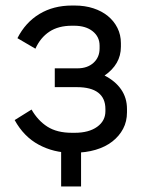

<svg xmlns="http://www.w3.org/2000/svg" viewBox="-20 -546 514 694"><path d="M237 6H247Q290 6 325.5 -4.5Q361 -15 386 -34.5Q411 -54 425 -80.5Q439 -107 439 -140V-152Q439 -192 418 -222.5Q397 -253 358 -273Q387 -293 402 -319Q417 -345 417 -377V-390Q417 -420 404.5 -445Q392 -470 370 -488Q348 -506 317.5 -516Q287 -526 250 -526H240Q173 -526 122.5 -495.5Q72 -465 43 -408L108 -370Q126 -410 158.5 -431.5Q191 -453 240 -453H248Q290 -453 315 -433Q340 -413 340 -381V-371Q340 -339 318 -319Q296 -299 260 -299H178V-231H258Q309 -231 335 -211Q361 -191 361 -152V-144Q361 -109 331 -87.5Q301 -66 250 -66H240Q186 -66 151.5 -88Q117 -110 94 -150L33 -112Q66 -52 120 -23Q174 6 237 6ZM201 -40V128H273V-40Z"/></svg>

Font: Fixel Variable
Style: Regular
Weight: 100
Width: 3
Designer: AlfaBravo + MacPaw
Foundry: Kyrylo Tkachov, Marchela Mozhyna, Serhii Makarenko, Maria Weinstein, Zakhar Kryvoshyya
Version: Version 1.211